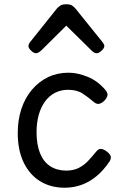

<svg xmlns="http://www.w3.org/2000/svg" viewBox="-20 -859 563 898"><path d="M282 19Q217 19 167.5 -11.5Q118 -42 90.5 -99.5Q63 -157 63 -237Q63 -298 80 -349.5Q97 -401 129 -439Q161 -477 204.5 -498Q248 -519 301 -519Q342 -519 389.5 -500Q437 -481 474 -437Q485 -423 482.5 -412Q480 -401 469 -389Q456 -376 444 -373.5Q432 -371 420 -381Q393 -404 366.5 -421.5Q340 -439 298 -439Q264 -439 236.5 -424.5Q209 -410 190 -383.5Q171 -357 161 -321Q151 -285 151 -241Q151 -183 167 -143Q183 -103 213.5 -82.5Q244 -62 288 -61Q324 -61 349 -74Q374 -87 393 -107.5Q412 -128 430 -150Q441 -164 453.5 -162.5Q466 -161 480 -150Q494 -139 497.5 -129Q501 -119 493 -105Q465 -63 432 -35.5Q399 -8 361.5 5.5Q324 19 282 19ZM148 -610Q138 -610 125.5 -622Q113 -634 113 -644Q113 -647 114 -650Q115 -653 119 -660L246 -819Q252 -826 261.5 -832.5Q271 -839 290 -839Q309 -839 318 -832.5Q327 -826 333 -819L461 -660Q466 -653 467 -650Q468 -647 468 -644Q468 -634 455 -622Q442 -610 433 -610Q426 -610 420 -613.5Q414 -617 408 -623L290 -739L173 -623Q166 -617 160 -613.5Q154 -610 148 -610Z"/></svg>

Font: Playwrite AT
Style: Regular
Weight: 400
Designer: Veronika Burian, José Scaglione
Foundry: TypeTogether
Version: Version 1.002